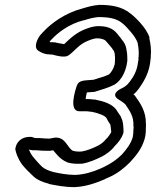

<svg xmlns="http://www.w3.org/2000/svg" viewBox="-20 -772 639 787"><path d="M44 -168C44 -165 42 -162 43 -159C45 -148 51 -125 71 -97C84 -81 100 -65 116 -50C134 -33 157 -25 180 -19V-18C210 -12 245 -5 285 -5H286C333 -7 373 -22 409 -37C410 -37 411 -39 412 -39C414 -40 419 -42 428 -46C460 -60 488 -82 512 -106C536 -132 561 -161 573 -203C578 -222 578 -236 578 -250C579 -257 578 -261 578 -265C579 -315 555 -349 535 -377C534 -378 534 -379 533 -380C531 -382 530 -382 527 -385C535 -391 543 -400 550 -410C568 -435 589 -470 595 -512L598 -536V-541C601 -568 597 -593 592 -616L593 -618C585 -641 571 -660 557 -676C545 -690 529 -706 513 -718C480 -744 439 -752 389 -752H387C360 -750 337 -743 317 -737C245 -718 189 -676 156 -640C154 -637 152 -637 145 -628C131 -610 116 -575 139 -563C151 -555 165 -549 183 -549L196 -548C210 -544 246 -534 261 -545C283 -560 302 -588 334 -602C348 -608 365 -615 378 -615C395 -615 409 -610 414 -604C420 -598 427 -588 437 -577C446 -565 449 -561 449 -555L450 -554L451 -542C452 -539 451 -526 451 -517L450 -508C446 -491 435 -474 427 -467C410 -459 392 -454 363 -445C358 -445 352 -444 351 -444H349C326 -442 302 -443 295 -421C288 -401 261 -316 305 -316H333C339 -316 344 -315 351 -314H355C389 -307 412 -297 417 -287C421 -278 426 -270 432 -262C433 -258 435 -244 436 -231C432 -222 422 -208 412 -199C407 -192 394 -181 380 -174C359 -164 338 -155 315 -151C301 -150 289 -151 279 -154C257 -164 250 -208 210 -208H205C193 -206 186 -204 184 -204H180C168 -203 150 -207 128 -206C127 -206 123 -207 120 -207C117 -208 113 -211 105 -211C69 -212 49 -191 44 -168ZM98 -160C99 -160 98 -159 99 -159C102 -158 105 -157 108 -157C111 -157 111 -157 114 -156H120C133 -157 154 -153 173 -154C185 -153 192 -155 198 -156C208 -145 224 -120 255 -107C256 -107 256 -106 257 -106C274 -101 293 -100 313 -101H317C349 -107 374 -119 395 -129L397 -130C415 -139 437 -155 450 -173C463 -186 476 -201 484 -222C484 -224 486 -226 486 -228C486 -231 487 -237 486 -245C485 -252 486 -274 476 -291V-293L462 -314C444 -347 403 -357 369 -364H364C358 -365 348 -366 339 -366H331C332 -375 334 -385 336 -393C339 -393 342 -394 345 -394C353 -394 357 -395 360 -395C363 -395 367 -395 369 -396C397 -405 421 -411 447 -424C448 -425 450 -425 451 -426C479 -445 493 -477 499 -505L502 -523C502 -530 502 -554 499 -565C496 -590 486 -602 478 -611V-612C471 -620 463 -632 453 -642C435 -660 408 -665 385 -665C358 -665 333 -654 319 -648C283 -632 256 -603 243 -591C230 -593 221 -595 211 -597C210 -597 209 -598 208 -598L193 -599H191C189 -599 185 -599 183 -600C184 -601 185 -602 185 -603C185 -604 187 -606 191 -610C217 -638 263 -674 323 -689H325C343 -695 362 -700 383 -702C428 -702 457 -696 480 -678C493 -668 505 -654 517 -640C529 -626 539 -611 544 -597C548 -576 550 -560 548 -537C548 -536 547 -535 547 -534L548 -530L545 -512C541 -482 528 -458 511 -436L510 -435C503 -424 489 -414 475 -408C475 -408 428 -386 468 -363C478 -357 487 -351 494 -344C514 -315 528 -293 527 -258V-256C527 -250 528 -248 528 -248L527 -244C527 -230 526 -219 524 -209C516 -183 500 -161 479 -138C460 -119 434 -101 412 -91C411 -91 410 -89 409 -89C408 -88 399 -85 394 -82C360 -67 326 -57 290 -55C256 -55 226 -61 198 -67C177 -73 164 -79 153 -88C139 -101 124 -119 114 -131C105 -143 101 -153 98 -160Z"/></svg>

Font: Hussar Pisanka
Style: OutKur
Weight: 400
Designer: Robert Jablonski
Foundry: Cannot Into Space Fonts
Version: Version 1.070